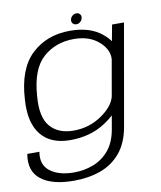

<svg xmlns="http://www.w3.org/2000/svg" viewBox="-104 -763 896 1070"><g transform="rotate(-10 343.5 -228.0)"><path d="M228 231Q103.5 231 41.8 182.2Q-20 133.5 -3.5 38.5H65Q52.5 111 101.5 148.2Q150.5 185.5 236 185.5Q293 185.5 344.8 166Q396.5 146.5 433.8 102.8Q471 59 484 -13.5L497.5 -91Q476.5 -71 445 -50.5Q360.5 4.5 246.5 4.5Q136 4.5 81.2 -64Q26.5 -132.5 36 -262.5Q45.5 -433.5 131.5 -514.8Q217.5 -596 349 -596Q462 -596 529 -541Q555.5 -519 570 -498L587 -589.5H654.5L553.5 -14.5Q537.5 74 492 128Q446.5 182 378.8 206.5Q311 231 228 231ZM551.5 -399Q555.5 -452 506.5 -497Q452.5 -547 363 -547Q259 -547 188 -483.8Q117 -420.5 106.5 -270Q96 -152 141.5 -98.2Q187 -44.5 274.5 -44.5Q364 -44.5 435.5 -94.5Q501 -140 515.5 -194ZM392 -625.5Q379 -625.5 371.5 -634.2Q364 -643 366.5 -656Q368.5 -668 378.8 -676.8Q389 -685.5 402 -685.5Q414 -685.5 421.5 -676.8Q429 -668 426.5 -656Q424.5 -643 414.2 -634.2Q404 -625.5 392 -625.5Z"/></g></svg>

Font: Anybody ExtraExpanded Light
Style: Italic
Weight: 300
Width: 8
Italic angle: -10°
Designer: Tyler Finck
Foundry: Etcetera Type Company
Version: Version 1.010; ttfautohint (v1.8.3) -l 8 -r 50 -G 200 -x 14 